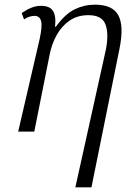

<svg xmlns="http://www.w3.org/2000/svg" viewBox="-20 -564 549 823"><path d="M303 239 434 -352Q447 -420 432 -459.5Q417 -499 359 -499Q312 -499 278 -475.5Q244 -452 222.5 -413Q201 -374 192 -326L127 0H58L150 -397Q162 -452 156 -474Q150 -496 128 -496Q119 -496 108 -493Q97 -490 83 -481L73 -508Q93 -522 113.5 -530.5Q134 -539 156 -539Q193 -539 207 -517.5Q221 -496 216 -449H219Q259 -504 300 -524Q341 -544 387 -544Q463 -544 487.5 -498Q512 -452 492 -354L372 239Z"/></svg>

Font: Noto Serif SemiCondensed Light
Style: Italic
Weight: 300
Width: 4
Italic angle: -12°
Designer: Monotype Design Team
Foundry: Monotype Imaging Inc.
Version: Version 2.013; ttfautohint (v1.8.4.7-5d5b)